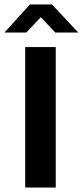

<svg xmlns="http://www.w3.org/2000/svg" viewBox="-44 -841 371 861"><path d="M206 -630V0H69V-630ZM90 -821H189L307 -695H204L139 -764L74 -695H-24Z"/></svg>

Font: Mukta Malar
Style: Bold
Weight: 700
Designer: Aadarsh Rajan, Girish Dalvi, Yashodeep Gholap
Foundry: Ek Type
Version: Version 2.538;PS 1.000;hotconv 16.6.51;makeotf.lib2.5.65220;